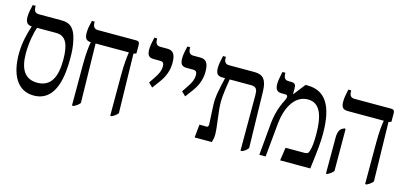

<svg xmlns="http://www.w3.org/2000/svg" viewBox="-59 -1041 3063 1445"><g transform="rotate(15 1472.5 -319.0)"><path d="M236 9C415 9 431 -206 431 -332C431 -380 429 -425 416 -478C397 -556 365 -592 296 -592H117C86 -592 77 -610 77 -640V-647H54C46 -608 39 -584 39 -552C39 -512 52 -491 88 -490V-488C70 -434 48 -353 48 -266C48 -114 102 9 236 9ZM98 -284C98 -372 118 -461 130 -490H280C356 -490 383 -425 383 -308C383 -173 343 -91 237 -91C139 -91 98 -162 98 -284Z M535 7H548C567 -3 583 -13 595 -29L586 -490H845V-487C840 -455 833 -402 833 -311V7H845C864 -3 879 -13 891 -29L881 -490L902 -497V-563C902 -584 893 -592 876 -592H578C549 -592 537 -608 537 -640V-647H515C506 -610 500 -581 500 -551C500 -508 513 -491 548 -490V-487C542 -455 535 -400 535 -310Z M1083 -280 1129 -342C1168 -395 1183 -447 1183 -499C1183 -565 1163 -592 1118 -592H1065C1037 -592 1024 -606 1024 -640V-647H1002C993 -605 987 -582 987 -552C987 -507 1001 -490 1039 -490H1090C1116 -490 1120 -472 1120 -454C1120 -424 1109 -396 1080 -354L1051 -311Z M1340 -280 1386 -342C1425 -395 1440 -447 1440 -499C1440 -565 1420 -592 1375 -592H1322C1294 -592 1281 -606 1281 -640V-647H1259C1250 -605 1244 -582 1244 -552C1244 -507 1258 -490 1296 -490H1347C1373 -490 1377 -472 1377 -454C1377 -424 1366 -396 1337 -354L1308 -311Z M1489 0H1623C1629 -20 1633 -37 1633 -62C1633 -119 1610 -237 1610 -308C1610 -369 1627 -467 1631 -490H1798C1843 -490 1848 -464 1848 -423V7H1861C1882 -3 1894 -13 1906 -29L1896 -467C1894 -557 1865 -592 1797 -592H1599C1569 -592 1559 -610 1559 -641V-647H1537C1528 -608 1522 -579 1522 -552C1522 -509 1535 -490 1573 -490H1594V-487C1575 -405 1559 -338 1562 -272L1569 -133C1570 -113 1568 -102 1555 -102H1499Z M1993 0H2042L2067 -261C2078 -380 2132 -497 2240 -497C2335 -497 2367 -404 2367 -258C2367 -191 2362 -158 2355 -134C2348 -108 2342 -102 2317 -102H2170L2155 0H2390C2410 -156 2415 -212 2415 -275C2415 -494 2349 -598 2207 -598H2193L2122 -507L2120 -508V-551C2120 -578 2113 -592 2083 -592H2063C2033 -592 2023 -610 2023 -641V-647H2000C1992 -608 1985 -579 1985 -551C1985 -509 1998 -490 2037 -490H2065C2076 -490 2082 -485 2082 -475C2082 -469 2080 -460 2072 -444C2059 -418 2027 -357 2016 -254Z M2819 7H2831C2850 -3 2866 -13 2878 -29L2868 -490L2889 -497V-563C2889 -584 2880 -592 2862 -592H2577C2549 -592 2536 -606 2536 -637V-647H2513C2505 -610 2499 -581 2499 -551C2499 -507 2513 -490 2551 -490H2831V-487C2825 -455 2819 -403 2819 -311ZM2514 7H2526C2545 -4 2560 -13 2571 -29L2570 -352L2564 -359L2545 -350C2529 -342 2514 -320 2514 -274Z"/></g></svg>

Font: Noto Serif Hebrew Condensed Medium
Style: Regular
Weight: 500
Width: 3
Designer: Monotype Design Team
Foundry: Monotype Imaging Inc.
Version: Version 2.004